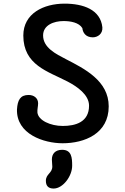

<svg xmlns="http://www.w3.org/2000/svg" viewBox="-20 -789 701 1077"><path d="M75.2 -175.3C71.3 -36.1 226.6 14.6 331.1 14.6C453.6 14.6 589.8 -38.6 589.8 -192.4C589.8 -336.4 453.1 -403.8 350.1 -457C293.5 -486.3 221.7 -521.5 221.7 -590.3C221.7 -648.4 282.2 -670.9 336.4 -670.9C376 -670.9 422.9 -662.6 441.9 -631.3C444.3 -607.9 459 -579.6 500.5 -579.6C527.8 -579.6 557.1 -599.1 554.2 -635.7C543.9 -735.4 446.3 -768.6 342.3 -768.6C225.1 -768.6 110.8 -713.9 110.8 -589.8C110.8 -423.3 249.5 -388.7 359.9 -331.1C412.1 -303.7 479.5 -257.8 479.5 -196.3C479.5 -103 401.9 -82.5 332 -82.5C262.7 -82.5 194.8 -113.8 189.9 -157.7C188.5 -175.8 193.8 -192.4 193.8 -209.5C193.8 -238.8 169.9 -256.3 140.6 -256.3C93.8 -256.3 78.6 -228 75.2 -175.3ZM271 105.5C271 120.1 273.4 132.8 273.4 145C273.4 182.6 237.3 186.5 237.3 225.1C237.3 253.9 251.5 268.6 280.8 268.6C333 268.6 384.8 199.2 384.8 140.6C384.8 96.7 382.3 51.3 328.6 51.3C289.1 51.3 271 74.7 271 105.5Z"/></svg>

Font: Autour One
Style: Regular
Weight: 400
Designer: Eben Sorkin
Foundry: Eben Sorkin
Version: Version 1.002